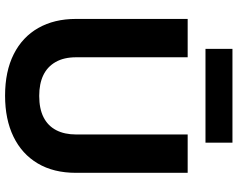

<svg xmlns="http://www.w3.org/2000/svg" viewBox="-112 -838 959 776"><g transform="rotate(90 368.0 -450.5)"><path d="M367 9Q269 9 199.5 -26Q130 -61 93.5 -125.5Q57 -190 57 -277V-729H212V-278Q212 -229 231 -195.5Q250 -162 284.5 -145.5Q319 -129 368 -129Q420 -129 454.5 -146.5Q489 -164 506.5 -197.5Q524 -231 524 -278V-729H679V-277Q679 -187 641 -123Q603 -59 533 -25Q463 9 367 9ZM178 -801V-910H557V-801Z"/></g></svg>

Font: Mona Sans ExtraLight
Style: Bold
Weight: 700
Version: Version 2.000